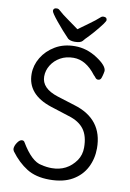

<svg xmlns="http://www.w3.org/2000/svg" viewBox="-99 -956 697 1033"><g transform="rotate(10 250.0 -439.0)"><path d="M247 -45Q331 -45 379 -113Q400 -144 400 -184Q400 -247 373 -283.5Q346 -320 289 -337L186 -370Q53 -414 53 -526Q53 -573 78.5 -615.5Q104 -658 150 -685.5Q196 -713 258 -713Q322 -713 379.5 -675.5Q437 -638 437 -609Q437 -607 434.5 -595Q432 -583 427.5 -570Q423 -557 410 -557Q401 -557 395 -565Q389 -573 384 -577Q329 -650 261 -650Q220 -650 189 -632.5Q158 -615 140 -586Q122 -557 122 -524Q122 -459 213 -430L309 -400Q469 -352 469 -192Q469 -135 444.5 -87Q420 -39 370.5 -10.5Q321 18 246 18Q171 18 121.5 -13Q72 -44 32 -98Q27 -106 27 -112Q27 -128 39.5 -146.5Q52 -165 65 -165Q75 -165 79 -157Q136 -61 191 -52Q220 -45 247 -45ZM251 -736Q227 -736 214 -746Q179 -782 143 -826Q107 -870 107 -880Q107 -896 126 -896Q135 -896 141 -890Q164 -869 195 -847.5Q226 -826 254 -805Q282 -826 312.5 -847.5Q343 -869 366 -890Q372 -896 382 -896Q400 -896 400 -880Q400 -875 388 -858Q350 -807 304 -761L293 -748Q282 -736 251 -736Z"/></g></svg>

Font: LXGW WenKai Mono TC
Style: Regular
Weight: 400
Designer: LXGW / Fontworks Inc.
Foundry: LXGW / Fontworks Inc.
Version: Version 1.330